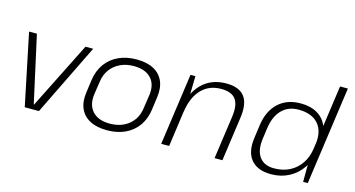

<svg xmlns="http://www.w3.org/2000/svg" viewBox="-80 -1065 2581 1397"><g transform="rotate(15 1210.5 -366.5)"><path d="M47 -540H106L217 -37H220L472 -540H530L266 0H159Z M779 7Q702 7 650.5 -20Q599 -47 576.5 -98Q554 -149 564 -219L578 -321Q589 -391 625.5 -441.5Q662 -492 721.5 -519.5Q781 -547 857 -547Q934 -547 985 -520Q1036 -493 1058.5 -442Q1081 -391 1071 -321L1057 -219Q1047 -149 1010 -98Q973 -47 914 -20Q855 7 779 7ZM786 -45Q873 -45 930 -92Q987 -139 997 -220L1012 -320Q1023 -402 979.5 -448.5Q936 -495 849 -495Q792 -495 747 -473.5Q702 -452 673.5 -413Q645 -374 638 -320L623 -220Q613 -139 656.5 -92Q700 -45 786 -45Z M1635 -326Q1647 -415 1616 -457Q1585 -499 1506 -499Q1415 -499 1357.5 -438.5Q1300 -378 1284 -265L1245 -203L1254 -264Q1275 -401 1346.5 -474Q1418 -547 1533 -547Q1630 -547 1670.5 -493Q1711 -439 1694 -327L1648 0H1589ZM1263 -540H1300L1296 -354L1247 0H1187Z M2015 7Q1912 7 1863.5 -52Q1815 -111 1831 -219L1845 -321Q1861 -428 1925.5 -487.5Q1990 -547 2093 -547Q2168 -547 2219 -516.5Q2270 -486 2292.5 -430.5Q2315 -375 2304 -298L2296 -247Q2286 -170 2247.5 -113Q2209 -56 2149 -24.5Q2089 7 2015 7ZM2025 -40Q2091 -40 2142 -66Q2193 -92 2226 -140.5Q2259 -189 2268 -256L2273 -288Q2287 -387 2238 -443Q2189 -499 2089 -499Q2013 -499 1964.5 -450.5Q1916 -402 1903 -312L1891 -226Q1879 -138 1914.5 -89Q1950 -40 2025 -40ZM2257 -178 2336 -740H2395L2291 0H2256Z"/></g></svg>

Font: Pathway Extreme 28pt ExtraLight
Style: Italic
Weight: 250
Italic angle: -8°
Designer: Eduardo Rodriguez Tunni
Foundry: Eduardo Rodriguez Tunni
Version: Version 1.001;gftools[0.9.26]